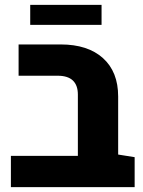

<svg xmlns="http://www.w3.org/2000/svg" viewBox="-20 -771 588 791"><path d="M24.9 0V-128.9H300.8L466.8 -134.3L534.7 -123.5V0ZM300.8 -38.6V-381.3Q300.8 -419.9 280 -439.5Q259.3 -459 217.8 -459H56.6V-587.9H230Q341.8 -587.9 404.3 -531.5Q466.8 -475.1 466.8 -373.5V-38.6ZM104.5 -668.5V-751H398.4V-668.5Z"/></svg>

Font: Heebo ExtraBold
Style: Regular
Weight: 800
Designer: Oded Ezer
Foundry: Ezer Type House
Version: Version 3.100